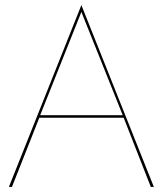

<svg xmlns="http://www.w3.org/2000/svg" viewBox="-20 -735 640 755"><path d="M129 -272H472V-282H129ZM300 -688 465 -276 466 -273 573 0H585L300 -715L15 0H27L135 -273L136 -277Z"/></svg>

Font: Jost Thin
Style: Regular
Weight: 250
Version: Version 3.710